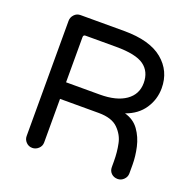

<svg xmlns="http://www.w3.org/2000/svg" viewBox="-123 -836 940 936"><g transform="rotate(20 347.5 -367.5)"><path d="M139 -23Q120 -23 107 -36.5Q94 -50 94 -68V-666Q94 -684 107 -698Q120 -712 139 -712H366Q499 -712 566 -656.5Q633 -601 633 -512Q633 -454 601 -406Q569 -358 507 -336Q554 -323 580 -286.5Q606 -250 616.5 -203.5Q627 -157 627 -113V-68Q627 -50 613.5 -36.5Q600 -23 582 -23Q562 -23 549 -35.5Q536 -48 536 -68V-97Q536 -146 527 -188Q519 -229 486.5 -261.5Q454 -294 386 -294H185V-68Q185 -49 171 -36Q157 -23 139 -23ZM185 -380H360Q446 -380 494 -413.5Q542 -447 542 -506Q542 -565 500 -595.5Q458 -626 355 -626H196Q185 -626 185 -614Z"/></g></svg>

Font: Huninn
Style: Regular
Weight: 400
Designer: justfont
Foundry: justfont
Version: Version 1.003